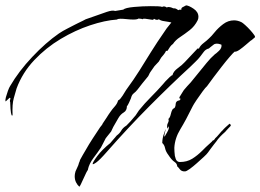

<svg xmlns="http://www.w3.org/2000/svg" viewBox="-47 -631 972 717"><path d="M249 66Q242 60 237 50Q232 40 232 27Q232 19 235 9Q238 1 242 -6.5Q246 -14 248 -23Q250 -26 252 -34Q257 -43 262 -52Q267 -61 272 -69Q285 -92 299 -113.5Q313 -135 327 -156Q329 -158 333 -163.5Q337 -169 336 -169Q344 -180 351 -191.5Q358 -203 366 -214Q372 -223 381.5 -233.5Q391 -244 394 -256L396 -257Q402 -260 411 -274Q420 -288 424 -295Q454 -336 474 -368Q494 -400 516 -435.5Q538 -471 572 -520Q575 -525 581 -532Q587 -539 593 -547L584 -549L560 -553Q554 -554 546 -559Q541 -556 538 -557Q534 -557 528 -561L525 -557H523Q521 -557 512.5 -558.5Q504 -560 495.5 -561Q487 -562 485 -559Q482 -561 478 -561Q474 -561 471 -562Q466 -558 451 -558Q440 -558 426.5 -559.5Q413 -561 403 -561Q393 -561 390 -558Q345 -555 289.5 -536.5Q234 -518 179.5 -485.5Q125 -453 81 -406.5Q37 -360 15 -301Q11 -287 4.5 -264.5Q-2 -242 0 -201Q0 -200 -2 -199.5Q-4 -199 -6 -209.5Q-8 -220 -9 -250Q-10 -251 -10 -253Q-10 -257 -8.5 -261Q-7 -265 -11 -266L-26 -252Q-28 -257 -25 -268Q-22 -279 -17.5 -291.5Q-13 -304 -9 -310Q23 -365 73.5 -418.5Q124 -472 173 -506Q188 -516 203 -523.5Q218 -531 233 -539Q235 -540 244 -544.5Q253 -549 262.5 -553.5Q272 -558 273 -559Q283 -562 306 -570.5Q329 -579 351.5 -586.5Q374 -594 383 -590L413 -595Q421 -602 453.5 -605Q486 -608 516 -608Q531 -608 543 -607.5Q555 -607 559 -605L560 -606Q562 -607 566 -607Q570 -607 576 -603Q581 -606 588 -604Q591 -604 594 -602.5Q597 -601 600 -600H603Q608 -600 612 -597.5Q616 -595 619 -593Q624 -596 626 -595Q628 -595 629 -594Q632 -598 630.5 -598.5Q629 -599 633 -603L648 -611Q659 -610 676.5 -598Q694 -586 694 -568Q694 -561 691 -555Q680 -533 661.5 -518.5Q643 -504 625.5 -492.5Q608 -481 599 -467Q593 -463 588 -456Q583 -449 579 -442L578 -441H573Q570 -434 565 -428Q560 -422 555 -416L546 -401L530 -384L516 -364Q512 -359 509.5 -352.5Q507 -346 502 -341Q493 -330 484 -319Q475 -308 467 -297Q460 -288 452.5 -282.5Q445 -277 442 -264Q441 -261 435 -248Q429 -235 427 -235Q427 -218 415 -211Q403 -204 395 -190L376 -157L368 -140L348 -115L330 -80Q318 -62 302 -41Q286 -20 281 3H282Q280 4 275 14Q270 24 264.5 36.5Q259 49 254.5 58Q250 67 249 66ZM644 9Q631 10 624 0.5Q617 -9 615 -9Q614 -20 606.5 -25Q599 -30 593 -37Q590 -40 587.5 -44Q585 -48 582 -52Q572 -65 569.5 -77.5Q567 -90 559 -97V-99Q559 -101 559.5 -107Q560 -113 563 -125Q564 -129 567 -136.5Q570 -144 570 -147H571Q571 -144 568 -132.5Q565 -121 568 -121Q568 -122 572.5 -129Q577 -136 581 -144.5Q585 -153 584 -157Q584 -157 583.5 -157Q583 -157 583 -158H581Q581 -157 581.5 -154.5Q582 -152 580 -151Q577 -154 577 -157V-160Q577 -166 579.5 -170.5Q582 -175 583 -180L582 -187Q588 -192 590.5 -203.5Q593 -215 597 -222Q599 -225 602.5 -226.5Q606 -228 607 -232Q609 -237 609 -242.5Q609 -248 613 -252Q616 -255 622 -256Q628 -257 626 -264L623 -263V-268Q631 -280 633.5 -285Q636 -290 639.5 -294.5Q643 -299 652 -309L665 -323L696 -361Q710 -378 724.5 -396Q739 -414 755 -428Q760 -431 771 -441.5Q782 -452 780 -464Q780 -464 774.5 -466Q769 -468 762 -468Q759 -468 753 -466Q746 -461 739.5 -455.5Q733 -450 733 -450Q721 -447 714 -437.5Q707 -428 700 -419Q693 -410 682.5 -400Q672 -390 664 -382Q591 -315 510.5 -234Q430 -153 352 -64Q325 -33 312 -24Q299 -15 299 -19Q299 -25 316.5 -48.5Q334 -72 365 -97L389 -125Q400 -133 406 -143.5Q412 -154 425 -162Q433 -170 440.5 -178Q448 -186 455 -195Q460 -200 464 -207Q468 -214 472 -219Q493 -245 516.5 -268.5Q540 -292 562 -317Q563 -319 570.5 -327Q578 -335 586.5 -343Q595 -351 597 -350Q600 -364 617 -376.5Q634 -389 643 -399L691 -450H693L697 -449L696 -450Q701 -461 713.5 -470.5Q726 -480 734 -488Q742 -495 755 -511Q768 -527 786.5 -541Q805 -555 827 -555Q841 -555 855 -548Q859 -546 868.5 -537.5Q878 -529 887.5 -518.5Q897 -508 902.5 -500Q908 -492 903 -490Q899 -487 896 -484Q893 -481 889 -479Q884 -475 872 -464.5Q860 -454 848 -445.5Q836 -437 829 -438Q824 -434 811 -419Q798 -404 782 -383.5Q766 -363 751 -343Q736 -323 726 -309Q721 -305 709.5 -289.5Q698 -274 687 -257.5Q676 -241 673 -235Q647 -182 626.5 -148.5Q606 -115 604 -79Q604 -72 604.5 -64.5Q605 -57 606 -49Q609 -35 613.5 -30.5Q618 -26 625 -26Q651 -26 670.5 -38Q690 -50 709 -69Q715 -75 721 -81Q727 -87 733 -92L744 -102Q747 -107 750 -107Q751 -107 754 -110.5Q757 -114 757 -115Q762 -119 772 -131Q782 -143 784 -144Q788 -149 795 -155.5Q802 -162 809 -168Q811 -170 813 -167Q815 -164 815 -162Q815 -161 806 -152Q797 -143 795 -140Q797 -141 790 -135Q783 -129 774.5 -120Q766 -111 761 -103Q760 -102 753 -93Q746 -84 739 -74.5Q732 -65 730 -62Q726 -56 714 -45Q702 -34 688 -21.5Q674 -9 661.5 0Q649 9 644 9Z"/></svg>

Font: Cherish
Style: Regular
Weight: 400
Designer: Robert E. Leuschke
Foundry: Robert E. Leuschke
Version: Version 1.005